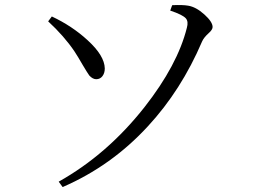

<svg xmlns="http://www.w3.org/2000/svg" viewBox="-20 -716 1040 765"><path d="M229.5 29.3 213.9 7.8Q407.2 -100.6 555.7 -289.1Q687.5 -457 724.6 -605.5Q731.4 -629.9 720.7 -642.6Q708 -657.2 658.2 -673.8L666 -695.3Q707 -697.3 729.5 -693.4Q760.7 -688.5 793.9 -658.7Q827.1 -628.9 827.1 -608.4Q827.1 -597.7 811.5 -584Q792 -566.4 785.2 -550.8Q702.1 -356.4 569.3 -212.9Q423.8 -54.7 229.5 29.3ZM335.9 -415Q328.1 -425.8 309.6 -457Q290 -491.2 276.4 -511.7Q235.4 -572.3 171.9 -630.9L186.5 -650.4Q267.6 -612.3 329.1 -555.7Q396.5 -494.1 397.5 -443.4Q397.5 -424.8 388.2 -412.6Q378.9 -400.4 363.3 -400.4Q349.6 -400.4 335.9 -415Z"/></svg>

Font: Bpmf Zihi Only R
Style: R
Weight: 400
Foundry: But Ko
Version: Version 1.320